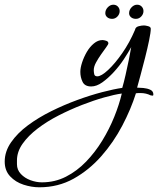

<svg xmlns="http://www.w3.org/2000/svg" viewBox="-284 -380 671 815"><path d="M-117 415Q-150 415 -184 404Q-218 393 -241 368.5Q-264 344 -264 306Q-264 263 -237 224Q-210 185 -165.5 152Q-121 119 -66.5 92Q-12 65 44 44.5Q100 24 150 11Q200 -2 235 -7Q242 -31 249 -62Q256 -93 262.5 -124.5Q269 -156 273 -180Q261 -158 242 -129Q223 -100 199 -74Q175 -48 150.5 -30.5Q126 -13 103 -13Q76 -13 66.5 -32.5Q57 -52 57 -75Q57 -92 64.5 -115Q72 -138 84.5 -159.5Q97 -181 114.5 -195.5Q132 -210 151 -210Q157 -210 166.5 -207Q176 -204 176 -196Q176 -192 166.5 -179Q157 -166 145 -149Q133 -132 123.5 -114.5Q114 -97 114 -82Q114 -74 116 -65Q118 -56 129 -56Q146 -56 175 -83Q204 -110 235 -154.5Q266 -199 289 -253Q291 -265 304 -268.5Q317 -272 327 -272Q333 -272 344.5 -269Q356 -266 356 -258Q356 -243 349 -209Q342 -175 332 -135.5Q322 -96 312.5 -61Q303 -26 298 -8Q308 -8 324.5 -6.5Q341 -5 354 1Q367 7 367 21Q367 26 364 26Q363 26 361 25.5Q359 25 356 25Q336 15 313 15Q308 15 303 15Q298 15 293 16Q272 83 235 153.5Q198 224 146 283Q94 342 28.5 378.5Q-37 415 -117 415ZM-106 394Q-51 394 -4 370Q43 346 81.5 306Q120 266 150 217Q180 168 201 116Q222 64 233 17Q203 21 158.5 33.5Q114 46 64 65.5Q14 85 -35 110Q-84 135 -124 165.5Q-164 196 -188 230Q-212 264 -212 301V317Q-212 341 -195.5 358.5Q-179 376 -154.5 385Q-130 394 -106 394ZM293 -300Q280 -300 272 -307Q264 -314 264 -324Q264 -338 274.5 -349Q285 -360 298 -360Q310 -360 317.5 -352Q325 -344 325 -333Q325 -320 315.5 -310Q306 -300 293 -300ZM192 -300Q179 -300 171 -307Q163 -314 163 -324Q163 -338 173.5 -349Q184 -360 197 -360Q209 -360 216.5 -352Q224 -344 224 -333Q224 -320 214.5 -310Q205 -300 192 -300Z"/></svg>

Font: Corinthia
Style: Bold
Weight: 700
Designer: Robert E. Leuschke
Foundry: Robert E. Leuschke
Version: Version 1.013; ttfautohint (v1.8.3)